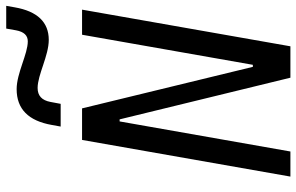

<svg xmlns="http://www.w3.org/2000/svg" viewBox="-194 -792 986 639"><g transform="rotate(-90 299.5 -473.0)"><path d="M359.9 0H464.4L586.4 -693.4H502.9L402.8 -125H396L257.8 -693.4H152.8L30.8 0H114.3L214.4 -568.4H221.2ZM197.3 -764.6H272.9L279.3 -798.8C284.7 -827.1 299.8 -841.3 325.7 -841.3C369.6 -841.3 433.1 -804.2 485.8 -804.2C544.4 -804.2 581.1 -841.8 594.2 -918L599.1 -945.8H523.4L517.6 -913.1C512.7 -886.7 500.5 -874 481 -874C438.5 -874 375 -911.1 321.8 -911.1C255.9 -911.1 216.3 -872.1 202.6 -793.9Z"/></g></svg>

Font: Cascadia Mono NF SemiLight
Style: Italic
Weight: 350
Italic angle: -10°
Monospace: yes
Designer: Aaron Bell
Foundry: Saja Typeworks
Version: Version 2404.023